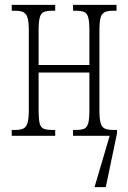

<svg xmlns="http://www.w3.org/2000/svg" viewBox="-20 -556 524 786"><path d="M28 0V-24H41Q64 -24 76 -30Q88 -36 93 -53.5Q98 -71 98 -107V-429Q98 -465 93 -482.5Q88 -500 76 -506Q64 -512 41 -512H28V-536H206V-512H193Q170 -512 158.5 -506.5Q147 -501 142.5 -483.5Q138 -466 138 -430V-290H346V-430Q346 -466 341.5 -483.5Q337 -501 325.5 -506.5Q314 -512 292 -512H279V-536H457V-512H443Q421 -512 408.5 -506Q396 -500 391.5 -482.5Q387 -465 387 -429V-107Q387 -71 391.5 -53.5Q396 -36 408.5 -30Q421 -24 443 -24H459V-10L413 210H367L429 0H279V-24H292Q314 -24 325.5 -29.5Q337 -35 341.5 -52.5Q346 -70 346 -106V-259H138V-106Q138 -70 142 -52.5Q146 -35 158 -29.5Q170 -24 193 -24H206V0Z"/></svg>

Font: Noto Serif ExtraCondensed ExtraLight
Style: Regular
Weight: 200
Width: 2
Designer: Monotype Design Team
Foundry: Monotype Imaging Inc.
Version: Version 2.015